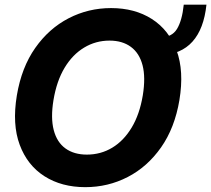

<svg xmlns="http://www.w3.org/2000/svg" viewBox="-20 -771 881 801"><path d="M651.4 -541 648.9 -615.2Q696.8 -615.2 718.3 -650.1Q739.7 -685.1 746.6 -751.5H841.3Q830.6 -650.4 783 -597.4Q735.4 -544.4 651.4 -541ZM335.9 9.8Q237.3 9.8 165.8 -35.6Q94.2 -81.1 62.3 -166.7Q30.3 -252.4 50.3 -373Q69.8 -489.7 127 -571Q184.1 -652.3 266.4 -694.8Q348.6 -737.3 443.4 -737.3Q542 -737.3 613.3 -691.9Q684.6 -646.5 716.6 -560.8Q748.5 -475.1 728.5 -353.5Q709 -237.3 651.9 -156Q594.7 -74.7 512.7 -32.5Q430.7 9.8 335.9 9.8ZM342.3 -126Q400.4 -126 448.2 -154.8Q496.1 -183.6 529.3 -238.8Q562.5 -293.9 575.7 -373Q587.9 -448.2 574.7 -498.8Q561.5 -549.3 526.1 -575.4Q490.7 -601.6 437 -601.6Q379.4 -601.6 331.1 -572.5Q282.7 -543.5 249.5 -488.3Q216.3 -433.1 203.1 -353.5Q190.9 -279.3 204.1 -228.5Q217.3 -177.7 252.9 -151.9Q288.6 -126 342.3 -126Z"/></svg>

Font: Inter Tight
Style: Bold Italic
Weight: 700
Italic angle: -9.39999°
Designer: Rasmus Andersson
Foundry: rsms
Version: Version 3.004